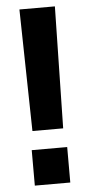

<svg xmlns="http://www.w3.org/2000/svg" viewBox="-54 -777 377 809"><g transform="rotate(-5 135.0 -372.5)"><path d="M70 -230 60 -745H210L200 -230ZM60 0V-150H210V0Z"/></g></svg>

Font: Plus Jakarta Display
Style: Bold
Weight: 700
Designer: Gumpita Rahayu
Foundry: Tokotype Studio
Version: Version 1.000;hotconv 1.0.109;makeotfexe 2.5.65596